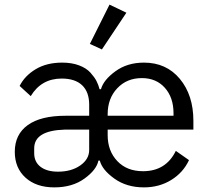

<svg xmlns="http://www.w3.org/2000/svg" viewBox="-20 -799 904 831"><path d="M527 -744 421 -585 369 -609 454 -779ZM366 -238H260Q128 -234 128 -157V-136Q128 -98 155.5 -77Q183 -56 231 -56Q289 -56 327.5 -83Q366 -110 366 -150ZM446 -298H731V-309Q731 -377 693.5 -419Q656 -461 594 -461Q529 -461 487.5 -417Q446 -373 446 -305ZM599 -58Q698 -58 741 -146L798 -106Q773 -52 721 -20Q669 12 603 12Q528 12 475 -26Q422 -64 412 -104H406Q398 -64 345.5 -26Q293 12 215 12Q137 12 90.5 -30Q44 -72 44 -142Q44 -217 100 -257.5Q156 -298 264 -298H366V-346Q366 -401 335.5 -430Q305 -459 247 -459Q159 -459 113 -383L65 -427Q87 -471 134.5 -499.5Q182 -528 249 -528Q291 -528 322.5 -516Q354 -504 371.5 -484.5Q389 -465 397.5 -448.5Q406 -432 411 -413H417Q428 -453 479.5 -490.5Q531 -528 603 -528Q700 -528 758.5 -457.5Q817 -387 817 -276V-238H446V-214Q446 -146 487.5 -102Q529 -58 599 -58Z"/></svg>

Font: Aneliza
Style: Regular
Weight: 400
Designer: Mike Abbink, Paul van der Laan, Pieter van Rosmalen
Foundry: Bold Monday
Version: Version 3.0